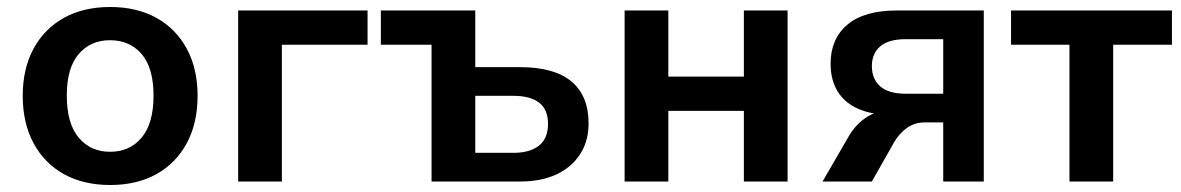

<svg xmlns="http://www.w3.org/2000/svg" viewBox="-20 -519 3377 549"><path d="M295 10Q218.9 10 162.9 -21Q107 -52 76 -109.5Q45 -167 45 -245Q45 -323 76 -380Q107 -437 162.9 -468Q218.9 -499 295 -499Q371.1 -499 427.1 -468Q483 -437 514 -379.8Q545 -322.6 545 -245Q545 -167 514 -109.5Q483 -52 427.1 -21Q371.1 10 295 10ZM294.6 -85Q351 -85 385 -125.5Q419 -166 419 -245.5Q419 -325 385 -364.5Q351 -404 294.6 -404Q239 -404 205 -364.5Q171 -325 171 -245.5Q171 -166 205 -125.5Q239 -85 294.6 -85Z M661 0V-489H1031V-391H786V0Z M1214 0V-391H1069V-489H1339V-327H1467Q1565 -327 1614 -286Q1663 -245 1663 -166Q1663 -116 1639 -78.5Q1615 -41 1571.5 -20.5Q1528 0 1467 0ZM1339 -82H1448Q1495 -82 1521 -102.5Q1547 -123 1547 -165Q1547 -206 1521.5 -225.5Q1496 -245 1448 -245H1339Z M1766 0V-489H1891V-300H2107V-489H2232V0H2107V-202H1891V0Z M2332 0 2405 -126Q2424 -160 2453 -180.5Q2482 -201 2513 -201H2533V-190Q2476 -190 2436 -207Q2396 -224 2375.5 -257Q2355 -290 2355 -337Q2355 -408 2403 -448.5Q2451 -489 2544 -489H2793V0H2677V-169H2625Q2595 -169 2573 -153Q2551 -137 2537 -113L2473 0ZM2570 -251H2677V-407H2570Q2521 -407 2497 -386.5Q2473 -366 2473 -330Q2473 -293 2497 -272Q2521 -251 2570 -251Z M3038 0V-391H2871V-489H3331V-391H3163V0Z"/></svg>

Font: Nunito Sans 12pt ExtraLight
Style: Regular
Weight: 200
Designer: Vernon Adams
Foundry: Vernon Adams
Version: Version 3.101;gftools[0.9.27]